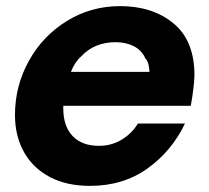

<svg xmlns="http://www.w3.org/2000/svg" viewBox="-20 -596 684 628"><path d="M29 -220Q29 -315 74.5 -397Q120 -479 199 -527.5Q278 -576 373 -576Q479 -576 547.5 -519.5Q616 -463 616 -350Q615 -311 604 -250H187V-241Q187 -183 217.5 -151Q248 -119 304 -119Q345 -119 378.5 -139.5Q412 -160 431 -192H585Q542 -102 462.5 -45Q383 12 274 12Q198 12 143 -17Q88 -46 58.5 -98.5Q29 -151 29 -220ZM469 -361Q468 -375 465.5 -385.5Q463 -396 455 -406Q443 -432 417.5 -445Q392 -458 358 -458Q289 -458 246 -412Q225 -394 212 -361Z"/></svg>

Font: Open Sauce One ExtraBold Italic
Style: Regular
Weight: 800
Italic angle: -10°
Designer: Alfredo Marco Pradil
Foundry: Creative Sauce Fz LLC
Version: Version 1.477